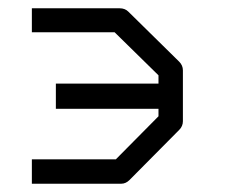

<svg xmlns="http://www.w3.org/2000/svg" viewBox="-20 -495 580 464"><path d="M57 -51V-110H260L363 -214V-232H115V-293H363V-313L257 -417H57V-475H269Q282 -475 290 -467L413 -346Q422 -337 422 -325V-202Q422 -190 413 -181L293 -60Q284 -51 273 -51Z"/></svg>

Font: 3270 Nerd Font
Style: Regular
Weight: 400
Monospace: yes
Version: Version 3.0.1;Nerd Fonts 3.3.0